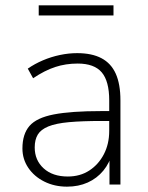

<svg xmlns="http://www.w3.org/2000/svg" viewBox="-20 -691 554 719"><path d="M231 8Q184 8 146 -11Q108 -30 86 -62.5Q64 -95 64 -135Q64 -189 90.5 -219.5Q117 -250 181.5 -262.5Q246 -275 359 -275H400V-238H361Q287 -238 238 -233.5Q189 -229 161 -217.5Q133 -206 121.5 -187Q110 -168 110 -139Q110 -91 143.5 -60.5Q177 -30 234 -30Q280 -30 314.5 -52.5Q349 -75 369 -113.5Q389 -152 389 -201V-315Q389 -387 361 -420Q333 -453 271 -453Q226 -453 186.5 -440Q147 -427 104 -398L84 -434Q110 -452 140.5 -465Q171 -478 204 -485Q237 -492 269 -492Q324 -492 360 -473Q396 -454 413.5 -415Q431 -376 431 -315V0H390V-121H401Q391 -81 367 -52Q343 -23 308.5 -7.5Q274 8 231 8ZM125 -633V-671H405V-633Z"/></svg>

Font: Nunito Sans 12pt ExtraLight ExtraLight
Style: Regular
Weight: 250
Version: Version 3.101;gftools[0.9.27]